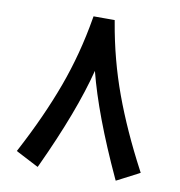

<svg xmlns="http://www.w3.org/2000/svg" viewBox="-75 -702 735 782"><g transform="rotate(10 293.0 -311.0)"><path d="M293.5 -415C323.2 -298.3 375.5 -159.7 450.2 1.5L454.6 10.7L463.4 6.3L540.5 -33.7L549.3 -38.6L544.9 -46.9C491.7 -147.5 448.2 -243.7 414.6 -335.4C380.9 -427.2 355.5 -523.4 338.4 -624.5L336.9 -632.8H328.6H257.8H249.5L248 -624.5C231 -523.4 205.6 -427.2 171.9 -335.4C138.2 -243.7 94.7 -147.5 41.5 -46.9L37.1 -38.6L45.9 -33.7L123 6.3L131.8 10.7L136.2 1.5C211.9 -161.1 264.2 -299.8 293.5 -415Z"/></g></svg>

Font: Shabnam FD Medium
Style: Regular
Weight: 500
Foundry: DejaVu fonts team - Redesigned by Saber Rastikerdar - Based on Vazir font
Version: Version 5.00;October 20, 2019;FontCreator 12.0.0.2547 64-bit